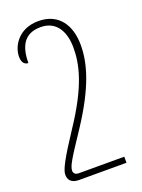

<svg xmlns="http://www.w3.org/2000/svg" viewBox="-140 -567 638 863"><g transform="rotate(-20 178.5 -135.0)"><path d="M156 -502C60 -502 20 -430 20 -381C20 -352 33 -340 50 -340C50 -420 78 -473 156 -473C234 -473 264 -409 264 -336C264 -259 245 -162 132 7C58 119 34 165 34 188C34 227 65 232 85 232H311V203H93C76 203 69 193 69 182C70 159 86 133 162 19C272 -147 299 -252 299 -336C299 -432 252 -502 156 -502Z"/></g></svg>

Font: Noto Serif Armenian ExtraCondensed ExtraLight
Style: Regular
Weight: 200
Width: 2
Designer: Monotype Design Team
Foundry: Monotype Imaging Inc.
Version: Version 2.008